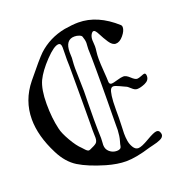

<svg xmlns="http://www.w3.org/2000/svg" viewBox="-139 -915 974 1029"><g transform="rotate(-20 348.0 -400.5)"><path d="M293.9 -225.6Q293.9 -231.4 294.4 -269.5Q294.9 -307.6 294.9 -391.1Q294.9 -474.6 294.9 -590.8Q293.9 -605.5 293.9 -627.9Q293.9 -635.7 294.4 -657.2Q294.9 -678.7 294.9 -696.3Q294.9 -720.7 279.3 -720.7Q253.9 -720.7 203.6 -668Q153.3 -615.2 131.8 -570.3Q110.4 -523.4 110.4 -441.4Q110.4 -359.4 126 -294.9Q131.8 -267.6 157.7 -222.7Q183.6 -177.7 207 -156.2Q210 -153.3 216.8 -145.5Q223.6 -137.7 229 -133.8Q234.4 -129.9 239.3 -129.9Q242.2 -129.9 246.1 -131.8Q276.4 -144.5 285.6 -153.3Q294.9 -162.1 294.9 -183.6Q294.9 -188.5 294.4 -199.7Q293.9 -210.9 293.9 -225.6ZM321.3 -659.2Q321.3 -653.3 321.8 -642.6Q322.3 -631.8 322.3 -627Q322.3 -624 320.8 -606.9Q319.3 -589.8 319.3 -569.3Q319.3 -548.8 320.8 -504.9Q322.3 -460.9 322.3 -438.5Q322.3 -427.7 321.3 -375.5Q320.3 -323.2 320.3 -276.4Q320.3 -248 320.8 -224.1Q321.3 -200.2 321.8 -186.5Q322.3 -172.9 322.3 -169.9Q322.3 -161.1 321.3 -147.9Q320.3 -134.8 320.3 -130.9Q320.3 -106.4 337.9 -91.3Q355.5 -76.2 378.9 -76.2Q402.3 -76.2 405.3 -92.8Q406.2 -101.6 412.6 -123Q418.9 -144.5 420.9 -179.7Q420.9 -180.7 420.9 -204.1Q420.9 -227.5 421.4 -264.6Q421.9 -301.8 422.4 -344.2Q422.9 -386.7 422.9 -434.6Q422.9 -482.4 422.9 -518.6Q422.9 -561.5 422.4 -588.9Q421.9 -616.2 421.4 -627Q420.9 -637.7 420.9 -640.6Q420.9 -649.4 421.9 -660.6Q422.9 -671.9 422.9 -675.8Q422.9 -692.4 415 -713.9Q413.1 -720.7 400.4 -725.6Q387.7 -730.5 374 -730.5Q321.3 -730.5 321.3 -659.2ZM570.3 -618.2Q550.8 -618.2 533.7 -644Q516.6 -669.9 503.4 -696.3Q490.2 -722.7 480.5 -722.7Q472.7 -722.7 465.3 -710Q458 -697.3 458 -678.7Q458 -673.8 459 -662.1Q460 -650.4 460 -643.6Q460 -630.9 457.5 -613.3Q455.1 -595.7 455.1 -572.3Q455.1 -546.9 458.5 -502Q461.9 -457 461.9 -441.4Q461.9 -424.8 476.6 -424.8Q484.4 -424.8 509.3 -432.1Q534.2 -439.5 546.9 -439.5Q562.5 -439.5 582 -420.9Q601.6 -402.3 613.3 -402.3Q622.1 -402.3 637.7 -408.7Q653.3 -415 657.2 -415Q667 -415 667 -398.4Q667 -374 640.6 -362.3Q614.3 -350.6 594.7 -350.6Q581.1 -350.6 565.4 -365.7Q549.8 -380.9 540 -383.8Q535.2 -385.7 511.7 -397Q488.3 -408.2 478.5 -408.2Q468.8 -408.2 462.9 -398.9Q457 -389.6 453.1 -362.3Q449.2 -335 449.2 -286.1V-240.2Q449.2 -220.7 447.8 -191.9Q446.3 -163.1 446.3 -150.4Q446.3 -128.9 449.7 -107.9Q453.1 -86.9 464.4 -68.8Q475.6 -50.8 492.2 -50.8Q510.7 -50.8 554.7 -76.7Q598.6 -102.5 613.3 -102.5Q625 -102.5 629.9 -93.8Q634.8 -85 634.8 -77.1Q634.8 -69.3 629.4 -63Q624 -56.6 613.8 -52.2Q603.5 -47.9 594.7 -44.9Q585.9 -42 570.8 -38.6Q555.7 -35.2 548.8 -33.2Q463.9 -6.8 407.2 -6.8Q358.4 -6.8 296.9 -24.4Q204.1 -51.8 150.9 -84.5Q97.7 -117.2 63.5 -185.5Q7.8 -294.9 7.8 -390.6Q7.8 -498 78.1 -585Q156.2 -681.6 184.6 -709Q249 -768.6 338.9 -786.1Q385.7 -793.9 418.9 -793.9Q528.3 -793.9 629.9 -702.1Q634.8 -697.3 634.8 -689.5Q634.8 -668.9 613.8 -643.6Q592.8 -618.2 570.3 -618.2Z"/></g></svg>

Font: Isabella
Style: Medium
Weight: 500
Designer: John Stracke
Version: Version 001.202